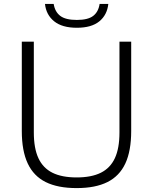

<svg xmlns="http://www.w3.org/2000/svg" viewBox="-20 -953 782 982"><path d="M91.5 -283V-740H153V-275.5Q153 -194.5 176.5 -144Q200 -93.5 248.2 -69.5Q296.5 -45.5 372 -45.5Q447.5 -45.5 495.8 -69.5Q544 -93.5 567.5 -144Q591 -194.5 591 -275.5V-740H651V-283Q651 -181 621 -116.8Q591 -52.5 529.5 -21.8Q468 9 372 9Q275.5 9 213.8 -21.8Q152 -52.5 121.8 -117Q91.5 -181.5 91.5 -283ZM210 -933H254.5Q261 -892.5 288.2 -871.8Q315.5 -851 373 -851Q430 -851 456.8 -871.8Q483.5 -892.5 489.5 -933H534Q528 -876.5 488 -843.8Q448 -811 373 -811Q298 -811 257 -844Q216 -877 210 -933Z"/></svg>

Font: Encode Sans Semi Expanded Light
Style: Regular
Weight: 300
Width: 6
Designer: Multiple Designers
Foundry: Impallari Type
Version: Version 2.000